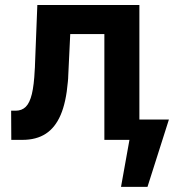

<svg xmlns="http://www.w3.org/2000/svg" viewBox="-20 -550 711 755"><path d="M23.8 -114.7H41.3Q65.9 -114.7 81.3 -130Q96.8 -145.3 105.3 -180.2Q113.8 -215.2 116.6 -275.6Q117.1 -280.8 117.3 -285.8Q117.6 -290.7 117.6 -295.9L126.8 -530.3H528.1V0H390.4V-416.1H256.2L248.4 -253Q248.4 -247.2 247.9 -240.8Q247.4 -234.5 246.8 -228.1Q239.9 -147.8 218.5 -98Q197.1 -48.2 160 -24.1Q122.9 0 68.2 0H24.4ZM560 184.7H455.9L503.4 -80H644.2Z"/></svg>

Font: Pretendard GOV Variable
Style: Regular
Weight: 400
Designer: Base glyphs from Inter by Rasmus Andersson; Hangul glyphs from Noto Sans CJK(Source Han Sans) by Jang Soo-young and Kang
Foundry: Kil Hyung-jin
Version: Version 1.307;Glyphs 3.2 (3192)